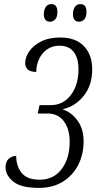

<svg xmlns="http://www.w3.org/2000/svg" viewBox="-20 -907 491 937"><path d="M170 10Q82 10 44.5 -21Q7 -52 7 -90Q7 -118 22.5 -132Q38 -146 59 -146Q59 -97 85.5 -63.5Q112 -30 173 -30Q242 -30 281 -82Q320 -134 320 -215Q320 -278 291.5 -315.5Q263 -353 213 -353H164L173 -394H228Q288 -394 325.5 -443Q363 -492 363 -568Q363 -624 339.5 -654Q316 -684 270 -684Q236 -684 210.5 -666.5Q185 -649 171 -619.5Q157 -590 157 -556Q103 -556 103 -600Q103 -627 122 -655.5Q141 -684 179.5 -704Q218 -724 274 -724Q349 -724 389.5 -682Q430 -640 430 -568Q430 -492 389.5 -440.5Q349 -389 287 -374L286 -373Q328 -360 358 -319Q388 -278 388 -218Q388 -153 361.5 -101.5Q335 -50 286 -20Q237 10 170 10ZM366 -801Q336 -801 336 -838Q336 -859 345.5 -873Q355 -887 372 -887Q402 -887 402 -850Q402 -822 390.5 -811.5Q379 -801 366 -801ZM225 -801Q194 -801 194 -838Q194 -859 203.5 -873Q213 -887 230 -887Q260 -887 260 -850Q260 -822 248.5 -811.5Q237 -801 225 -801Z"/></svg>

Font: Noto Serif ExtraCondensed Light
Style: Italic
Weight: 300
Width: 2
Italic angle: -12°
Designer: Monotype Design Team
Foundry: Monotype Imaging Inc.
Version: Version 2.014; ttfautohint (v1.8.4.7-5d5b)